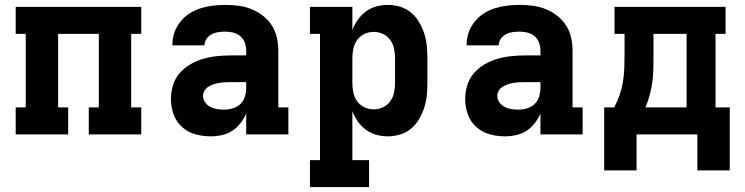

<svg xmlns="http://www.w3.org/2000/svg" viewBox="-20 -548 3040 783"><path d="M44 0V-110H85V-410H44V-520H556V-410H515V-110H556V0H342V-110H383V-410H217V-110H258V0Z M839 8Q807 8 776.5 -0.5Q746 -9 722.5 -30Q699 -51 688 -81.5Q677 -112 677 -143Q677 -172 685.5 -200Q694 -228 712.5 -249.5Q731 -271 756 -285.5Q781 -300 808.5 -308Q836 -316 864.5 -319Q893 -322 921 -322H984V-341Q984 -358 978.5 -373.5Q973 -389 960.5 -400Q948 -411 931.5 -415Q915 -419 899 -419Q885 -419 870.5 -417Q856 -415 843.5 -408.5Q831 -402 822.5 -390Q814 -378 814 -364V-363H683V-367Q683 -392 691.5 -416Q700 -440 716 -460Q732 -480 753.5 -493.5Q775 -507 799 -514.5Q823 -522 848.5 -525Q874 -528 899 -528Q926 -528 953 -524.5Q980 -521 1005 -511Q1030 -501 1052 -484Q1074 -467 1088.5 -444.5Q1103 -422 1109 -395Q1115 -368 1115 -341V-110H1156V0H984V-85Q975 -64 960.5 -45.5Q946 -27 927 -14.5Q908 -2 885 3Q862 8 839 8ZM895 -101Q913 -101 930.5 -106.5Q948 -112 960.5 -124Q973 -136 978.5 -153.5Q984 -171 984 -189V-213H922Q910 -213 898 -212.5Q886 -212 874.5 -210Q863 -208 852 -204.5Q841 -201 831 -195Q821 -189 814.5 -179Q808 -169 808 -157Q808 -142 817 -130Q826 -118 839 -111.5Q852 -105 866.5 -103Q881 -101 895 -101Z M1485 215H1244V105H1285V-410H1244V-520H1417V-425Q1425 -447 1439 -467Q1453 -487 1472 -501Q1491 -515 1514 -521.5Q1537 -528 1561 -528Q1587 -528 1612 -520.5Q1637 -513 1656.5 -496.5Q1676 -480 1689 -458Q1702 -436 1710 -411.5Q1718 -387 1720.5 -361.5Q1723 -336 1723 -310V-210Q1723 -184 1720.5 -158.5Q1718 -133 1710 -108.5Q1702 -84 1689 -62Q1676 -40 1656.5 -23.5Q1637 -7 1612 0.5Q1587 8 1561 8Q1537 8 1514 1.5Q1491 -5 1472 -19Q1453 -33 1439 -53Q1425 -73 1417 -95V105H1485ZM1504 -102Q1524 -102 1542 -110.5Q1560 -119 1571.5 -135Q1583 -151 1587 -170.5Q1591 -190 1591 -210V-310Q1591 -330 1587 -349.5Q1583 -369 1571.5 -385Q1560 -401 1542 -409.5Q1524 -418 1504 -418Q1484 -418 1466 -409.5Q1448 -401 1436.5 -385Q1425 -369 1421 -349.5Q1417 -330 1417 -310V-210Q1417 -190 1421 -170.5Q1425 -151 1436.5 -135Q1448 -119 1466 -110.5Q1484 -102 1504 -102Z M2039 8Q2007 8 1976.5 -0.5Q1946 -9 1922.5 -30Q1899 -51 1888 -81.5Q1877 -112 1877 -143Q1877 -172 1885.5 -200Q1894 -228 1912.5 -249.5Q1931 -271 1956 -285.5Q1981 -300 2008.5 -308Q2036 -316 2064.5 -319Q2093 -322 2121 -322H2184V-341Q2184 -358 2178.5 -373.5Q2173 -389 2160.5 -400Q2148 -411 2131.5 -415Q2115 -419 2099 -419Q2085 -419 2070.5 -417Q2056 -415 2043.5 -408.5Q2031 -402 2022.5 -390Q2014 -378 2014 -364V-363H1883V-367Q1883 -392 1891.5 -416Q1900 -440 1916 -460Q1932 -480 1953.5 -493.5Q1975 -507 1999 -514.5Q2023 -522 2048.5 -525Q2074 -528 2099 -528Q2126 -528 2153 -524.5Q2180 -521 2205 -511Q2230 -501 2252 -484Q2274 -467 2288.5 -444.5Q2303 -422 2309 -395Q2315 -368 2315 -341V-110H2356V0H2184V-85Q2175 -64 2160.5 -45.5Q2146 -27 2127 -14.5Q2108 -2 2085 3Q2062 8 2039 8ZM2095 -101Q2113 -101 2130.5 -106.5Q2148 -112 2160.5 -124Q2173 -136 2178.5 -153.5Q2184 -171 2184 -189V-213H2122Q2110 -213 2098 -212.5Q2086 -212 2074.5 -210Q2063 -208 2052 -204.5Q2041 -201 2031 -195Q2021 -189 2014.5 -179Q2008 -169 2008 -157Q2008 -142 2017 -130Q2026 -118 2039 -111.5Q2052 -105 2066.5 -103Q2081 -101 2095 -101Z M2444 147V-110H2485Q2498 -135 2507 -161Q2516 -187 2520.5 -214.5Q2525 -242 2526 -269.5Q2527 -297 2527 -325V-410H2486V-520H2939V-410H2898V-110H2956V147H2824V0H2576V147ZM2780 -110V-410H2645V-325Q2645 -298 2644.5 -270.5Q2644 -243 2640.5 -216Q2637 -189 2630 -162Q2623 -135 2612 -110Z"/></svg>

Font: Iosevka HT Extrabold Extended
Style: Regular
Weight: 800
Width: 7
Monospace: yes
Designer: Belleve Invis
Foundry: Belleve Invis
Version: Version 32.3.0; ttfautohint (v1.8.4)